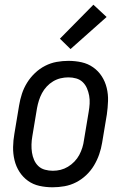

<svg xmlns="http://www.w3.org/2000/svg" viewBox="-20 -786 540 814"><path d="M203 8Q174 8 147 2Q120 -4 98.5 -19.5Q77 -35 62.5 -57.5Q48 -80 41.5 -107Q35 -134 35.5 -162.5Q36 -191 41 -219L61 -339Q65 -364 73 -388.5Q81 -413 95 -435.5Q109 -458 128.5 -476.5Q148 -495 171.5 -507Q195 -519 220 -523.5Q245 -528 270 -528Q299 -528 326 -522Q353 -516 375 -500.5Q397 -485 411.5 -462.5Q426 -440 432.5 -413Q439 -386 438 -357.5Q437 -329 433 -301L413 -181Q409 -156 400.5 -131.5Q392 -107 378.5 -84.5Q365 -62 345.5 -43.5Q326 -25 302.5 -13Q279 -1 253.5 3.5Q228 8 203 8ZM204 -62Q221 -62 237 -66Q253 -70 268 -79Q283 -88 295.5 -101Q308 -114 316 -129Q324 -144 329 -160Q334 -176 336 -192L356 -312Q359 -329 360 -346.5Q361 -364 358 -380.5Q355 -397 348.5 -412Q342 -427 330.5 -438Q319 -449 303 -453.5Q287 -458 270 -458Q253 -458 236.5 -454Q220 -450 205 -441Q190 -432 178 -419Q166 -406 158 -391Q150 -376 145 -360Q140 -344 137 -328L117 -208Q114 -191 113.5 -173.5Q113 -156 115.5 -139.5Q118 -123 124.5 -108Q131 -93 142.5 -82Q154 -71 170.5 -66.5Q187 -62 204 -62ZM279 -578 234 -622 376 -766 432 -714Z"/></svg>

Font: Iosevka Curly Slab
Style: Italic
Weight: 400
Italic angle: -9°
Monospace: yes
Designer: Belleve Invis
Foundry: Belleve Invis
Version: Version 22.1.2; ttfautohint (v1.8.4)